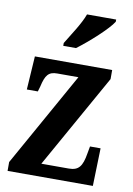

<svg xmlns="http://www.w3.org/2000/svg" viewBox="-86 -821 606 876"><g transform="rotate(10 216.5 -383.0)"><path d="M163 -619V-606H222C276 -646 359 -721 380 -756V-766H245C229 -721 190 -664 163 -619ZM12 0H407L412 -175H363L357 -142C347 -80 330 -59 285 -59H158L402 -494V-536H44L34 -381H85L92 -405C104 -459 118 -477 158 -477H256L12 -41Z"/></g></svg>

Font: Noto Serif Myanmar ExtraCondensed
Style: Bold
Weight: 700
Width: 2
Designer: Ben Mitchell and the Monotype Design Team
Foundry: Monotype Imaging Inc.
Version: Version 2.106